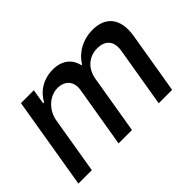

<svg xmlns="http://www.w3.org/2000/svg" viewBox="-94 -814 1074 1074"><g transform="rotate(-45 443.0 -276.5)"><path d="M27.3 0H133.5L189.6 -336.3C201.7 -409.4 261.7 -460.9 322.1 -460.9C381.4 -460.9 415.5 -421.9 405.9 -362.6L345.2 0H451L509.2 -347.7C520.2 -414.1 567.8 -460.9 637.1 -460.9C693.2 -460.9 734.4 -430 722.3 -355.8L662.6 0H768.8L829.9 -365.8C850.5 -490.4 790.8 -552.6 692.8 -552.6C614 -552.6 548.3 -515.3 513.1 -456.7H507.5C493.6 -516.3 448.9 -552.6 376.8 -552.6C304.7 -552.6 245 -516.7 212.4 -456.7H205.3L220.2 -545.5H118.3Z"/></g></svg>

Font: TID UI Medium
Style: Italic
Weight: 500
Italic angle: -9.39999°
Designer: The TID Project Authors
Foundry: Bakken & Bæck
Version: Version 1.001;hotconv 1.0.109;makeotfexe 2.5.65596